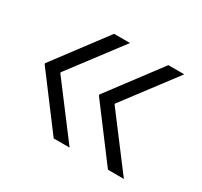

<svg xmlns="http://www.w3.org/2000/svg" viewBox="-108 -651 801 763"><g transform="rotate(30 292.5 -270.0)"><path d="M285 -268V-272L464 -510H537L357 -272V-268L537 -30H464ZM36 -268V-272L215 -510H288L108 -272V-268L288 -30H215Z"/></g></svg>

Font: EncodeSans
Style: Light
Weight: 300
Designer: Pablo Impallari, Andres Torresi
Foundry: Pablo Impallari, Andres Torresi
Version: Version 1.000; ttfautohint (v1.4.1)